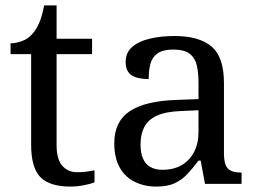

<svg xmlns="http://www.w3.org/2000/svg" viewBox="-20 -679 955 709"><path d="M240 10Q164 10 129.5 -24.5Q95 -59 95 -145V-479H19V-519Q37 -519 59 -526.5Q81 -534 97 -551Q114 -569 125 -595Q136 -621 143 -659H189V-536H320V-479H189V-142Q189 -91 210 -67Q231 -43 265 -43Q283 -43 298 -45Q313 -47 329 -50V-6Q316 0 290 5Q264 10 240 10Z M557 10Q513 10 477.5 -7.5Q442 -25 422 -60.5Q402 -96 402 -150Q402 -230 458.5 -268Q515 -306 630 -310L713 -313V-373Q713 -409 707 -436.5Q701 -464 681 -480Q661 -496 620 -496Q582 -496 562 -482Q542 -468 535.5 -443.5Q529 -419 529 -387Q487 -387 465.5 -401.5Q444 -416 444 -450Q444 -485 468.5 -506Q493 -527 534 -536.5Q575 -546 624 -546Q716 -546 761.5 -507Q807 -468 807 -373V-114Q807 -86 813 -70.5Q819 -55 833 -48.5Q847 -42 869 -42H872V0H737L721 -86H713Q692 -58 672 -36.5Q652 -15 625.5 -2.5Q599 10 557 10ZM580 -52Q621 -52 650.5 -69Q680 -86 696.5 -117.5Q713 -149 713 -191V-272L649 -269Q592 -267 559.5 -252Q527 -237 513 -210.5Q499 -184 499 -145Q499 -114 508 -93.5Q517 -73 535 -62.5Q553 -52 580 -52Z"/></svg>

Font: Noto Serif Malayalam
Style: Regular
Weight: 400
Designer: Indian type Foundry, Jelle Bosma, Monotype Design Team
Foundry: Monotype Imaging Inc.
Version: Version 2.103